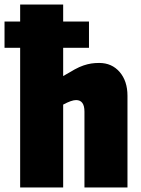

<svg xmlns="http://www.w3.org/2000/svg" viewBox="-46 -828 623 848"><path d="M-26 -733H43V-808H233V-733H347V-617H233V-492Q263 -510 284 -521.5Q305 -533 323 -539Q341 -545 357 -547.5Q373 -550 392 -550Q448 -550 482.5 -510Q517 -470 517 -405V0H327V-335Q327 -386 290 -386Q270 -386 233 -366V0H43V-617H-26Z"/></svg>

Font: Encode Sans Compressed
Style: Black
Weight: 900
Designer: Pablo Impallari, Andres Torresi
Foundry: Pablo Impallari, Andres Torresi
Version: Version 1.000; ttfautohint (v1.00) -l 8 -r 50 -G 200 -x 14 -